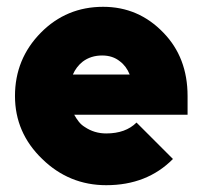

<svg xmlns="http://www.w3.org/2000/svg" viewBox="-20 -532 585 564"><path d="M531 -195V-250Q531 -363 460 -436Q387 -512 283 -512Q175 -512 100 -436Q24 -359 24 -250Q24 -142 104 -65Q183 12 292 12Q412 12 488 -65L381 -172Q349 -140 292 -140Q257 -140 229 -159Q219 -165 211.5 -174.5Q204 -184 198 -195ZM280 -369Q311 -369 332 -352Q351 -338 361 -313H194Q204 -336 223 -351Q247 -369 280 -369Z"/></svg>

Font: Unageo
Style: ExtraBold
Weight: 800
Designer: Richard Sepsi
Foundry: Richard Sepsi
Version: Version 2.000